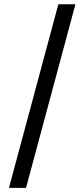

<svg xmlns="http://www.w3.org/2000/svg" viewBox="-20 -782 400 911"><path d="M337.9 -761.7 103.5 109.4H22.5L256.8 -761.7Z"/></svg>

Font: Inter Variable
Style: Regular
Weight: 400
Designer: Rasmus Andersson
Foundry: rsms
Version: Version 4.001;git-9221beed3